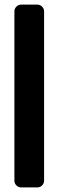

<svg xmlns="http://www.w3.org/2000/svg" viewBox="-20 -820 258 840"><path d="M43 -30.3C43 -21.5 45.9 -14.6 51.8 -8.8C57.6 -2.9 64.5 0 73.2 0H142.6C151.4 0 158.2 -2.9 164.1 -8.8C169.9 -14.6 172.9 -21.5 172.9 -30.3V-769.5C172.9 -778.3 169.9 -785.2 164.1 -791C158.2 -796.9 151.4 -799.8 142.6 -799.8H73.2C64.5 -799.8 57.6 -796.9 51.8 -791C45.9 -785.2 43 -778.3 43 -769.5V-30.3Z"/></svg>

Font: Yellow Ladder Regular
Style: Regular
Weight: 400
Designer: Zima Creative
Version: Version 2.002